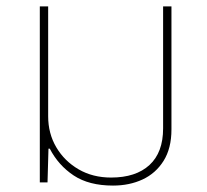

<svg xmlns="http://www.w3.org/2000/svg" viewBox="-20 -568 646 598"><path d="M332 10Q257 10 209.5 -21.5Q162 -53 135 -105H131L128 0H104V-548H130V-206Q130 -152 155.5 -109Q181 -66 225 -40.5Q269 -15 326 -15Q403 -15 445.5 -54Q488 -93 488 -168V-548H514V-165Q514 -106 489.5 -67Q465 -28 424 -9Q383 10 332 10Z"/></svg>

Font: Noto Sans Thai Thin
Style: Regular
Weight: 250
Designer: Monotype Design Team
Foundry: Monotype Imaging Inc.
Version: Version 2.001